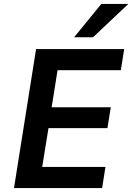

<svg xmlns="http://www.w3.org/2000/svg" viewBox="-20 -954 671 974"><path d="M51 0 163 -705H610L593 -598H272L242 -410H542L525 -304H226L194 -107H515L498 0ZM356 -765 494 -934H631L452 -765Z"/></svg>

Font: Nunito Sans 7pt SemiCondensed
Style: Bold Italic
Weight: 700
Width: 4
Italic angle: -9°
Designer: Vernon Adams
Foundry: Vernon Adams
Version: Version 3.101;gftools[0.9.27]